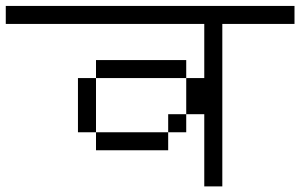

<svg xmlns="http://www.w3.org/2000/svg" viewBox="-20 -708 1040 665"><path d="M1000 -625V-687.5H0V-625H687.5V-437.5H625Q625 -437.5 625 -312.5H562.5V-250H312.5V-187.5H562.5V-250H625V-312.5H687.5Q687.5 -312.5 687.5 -62.5H750V-625ZM312.5 -250V-437.5H250V-250ZM312.5 -437.5H625V-500H312.5Z"/></svg>

Font: Unifont
Style: Regular
Weight: 500
Version: Version 15.1.04